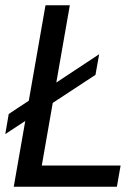

<svg xmlns="http://www.w3.org/2000/svg" viewBox="-21 -706 521 726"><path d="M31 0 151 -686H243L137 -80H435L421 0ZM-1 -199 12 -275 354 -501 340 -423Z"/></svg>

Font: Archivo SemiCondensed
Style: Italic
Weight: 400
Width: 4
Italic angle: -10°
Designer: Hector Gatti
Foundry: Omnibus-Type
Version: Version 2.001